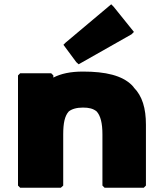

<svg xmlns="http://www.w3.org/2000/svg" viewBox="-20 -869 753 896"><path d="M275 -3V-242C275 -294 282 -328 301 -349C315 -360 337 -367 367 -367C396 -367 415 -362 431 -349C449 -329 458 -295 458 -242V-3L468 7H651L661 -3V-287C661 -364 644 -421 604 -461V-462L596 -471C550 -517 473 -535 367 -535C308 -535 264 -525 229 -507V-517L219 -527H74L64 -517V-3L74 7H264ZM276 -660 336 -579 347 -569 594 -709 605 -720 510 -838 499 -849 286 -670Z"/></svg>

Font: Hussar Woodtype
Style: Ultra
Weight: 900
Foundry: Cannot Into Space Fonts
Version: Version 1.07